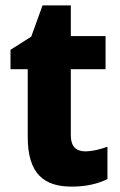

<svg xmlns="http://www.w3.org/2000/svg" viewBox="-20 -683 445 713"><path d="M296 -121C262 -121 243 -140 243 -180V-426H372V-549H243V-663H138L96 -547L19 -498V-426H83V-174C83 -37 144 10 246 10C302 10 344 -1 379 -18V-138C350 -128 324 -121 296 -121Z"/></svg>

Font: Noto Sans Myanmar SemiCondensed ExtraBold
Style: Regular
Weight: 800
Width: 4
Designer: Monotype Design Team
Foundry: Monotype Imaging Inc.
Version: Version 2.107